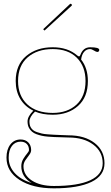

<svg xmlns="http://www.w3.org/2000/svg" viewBox="-20 -778 600 1038"><path d="M213.4 -620.1 357.4 -755.4Q361.8 -759.8 366.2 -755.4Q371.1 -751 367.2 -747.1L220.7 -612.8ZM150.9 211.4Q95.2 178.2 95.2 120.6Q95.2 99.1 105.7 81.5Q116.2 64 126.5 52.2Q136.7 40.5 136.7 33.2Q136.7 12.2 124.5 0Q112.3 -12.2 91.3 -12.2Q62.5 -12.2 44.7 10.7Q26.9 33.7 26.9 74.2Q26.9 121.1 59.1 157Q91.3 192.9 150.9 211.4ZM265.1 -522.5Q346.2 -522.5 397 -478.5Q403.3 -473.1 407.2 -473.1Q411.1 -473.1 414.1 -480Q428.7 -522 467.3 -522.5Q516.6 -522.5 516.6 -508.3Q516.6 -503.4 513.7 -500.2Q510.7 -497.1 506.3 -497.1Q500 -497.1 487.8 -504.9Q475.6 -512.7 466.3 -512.7Q447.8 -512.7 434.8 -497.8Q421.9 -482.9 418.5 -456.1Q455.1 -409.7 455.1 -339.8Q455.1 -252.9 401.9 -205.3Q348.6 -157.7 265.1 -157.7Q209.5 -157.7 169.4 -174.8Q139.2 -145.5 139.2 -121.6Q139.2 -103 145.5 -90.8Q150.4 -81.5 158.7 -74.7Q167 -67.9 180.4 -63.5Q193.8 -59.1 205.6 -56.2Q217.3 -53.2 237.8 -51.8Q258.3 -50.3 271.7 -49.6Q285.2 -48.8 310.8 -47.9Q336.4 -46.9 350.1 -46.4Q438 -46.4 491.5 -4.9Q544.9 36.6 544.9 104.5Q544.9 171.4 473.9 205.8Q402.8 240.2 271.5 240.2Q156.2 240.2 85.7 194.6Q15.1 148.9 15.1 74.2Q15.1 29.8 36.1 2.9Q57.1 -23.9 91.3 -23.9Q117.2 -23.9 132.8 -8.1Q148.4 7.8 148.4 33.2Q148.4 45.9 138.2 59.3Q127.9 72.8 117.4 88.1Q106.9 103.5 106.9 120.6Q106.9 168.5 152.3 198Q197.8 227.5 271.5 227.5Q401.4 227.5 468.3 196.3Q535.2 165 535.2 104.5Q535.2 42 484.1 3.7Q433.1 -34.7 349.6 -34.7Q335.9 -35.2 312.5 -35.9Q289.1 -36.6 274.2 -37.1Q259.3 -37.6 239.3 -39.3Q219.2 -41 205.3 -44.2Q191.4 -47.4 177.2 -52.5Q163.1 -57.6 153.1 -66.2Q143.1 -74.7 136.7 -86.4Q128.9 -101.1 128.9 -121.6Q128.9 -148.4 160.2 -179.7Q114.7 -201.7 89.8 -242.9Q64.9 -284.2 64.9 -339.8Q64.9 -427.2 121.3 -474.9Q177.7 -522.5 265.1 -522.5ZM265.1 -512.7Q181.2 -512.7 129.4 -467.8Q77.6 -422.9 77.6 -339.8Q77.6 -260.3 127.4 -213.9Q177.2 -167.5 265.1 -167.5Q344.7 -167.5 393.6 -212.4Q442.4 -257.3 442.4 -339.8Q442.4 -418.9 395.3 -465.8Q348.1 -512.7 265.1 -512.7Z"/></svg>

Font: ZnikomitNo24
Style: Thin
Weight: 300
Designer: gluk
Foundry: gluk
Version: Version 0.55